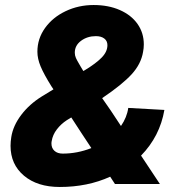

<svg xmlns="http://www.w3.org/2000/svg" viewBox="-20 -733 688 765"><path d="M22 -152Q22 -169 25 -187Q32 -232 64.5 -275Q97 -318 147 -349L193 -377L185 -389Q155 -437 142 -468Q129 -499 129 -527Q129 -579 159.5 -621.5Q190 -664 241.5 -688.5Q293 -713 353 -713Q412 -713 457.5 -693Q503 -673 528 -637.5Q553 -602 553 -556Q553 -541 550 -526Q542 -478 504.5 -437Q467 -396 387 -342L421 -293L462 -231Q486 -266 491 -303L635 -295Q617 -190 542 -113L617 0H438L419 -29Q329 12 218 12Q129 12 75.5 -33Q22 -78 22 -152ZM185 -161Q185 -143 197 -132Q209 -121 230 -121Q288 -121 344 -143L305 -202L264 -265L246 -254Q223 -239 206.5 -217.5Q190 -196 186 -171Q185 -168 185 -161ZM296 -477Q298 -473 301.5 -467.5Q305 -462 309 -455L312 -450L319 -454Q362 -480 385 -503.5Q408 -527 408 -553Q408 -570 395.5 -579.5Q383 -589 362 -589Q328 -589 303 -570.5Q278 -552 278 -523Q278 -512 282.5 -502Q287 -492 296 -477Z"/></svg>

Font: Oak Sans ExtraBold
Style: Italic
Weight: 800
Italic angle: -9.49998°
Foundry: Erik Kennedy, Walven
Version: Version 1.000